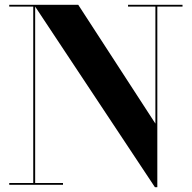

<svg xmlns="http://www.w3.org/2000/svg" viewBox="-20 -770 798 800"><path d="M126.5 -750V-7.5H242.5V0H18.5V-7.5H118.5V-742.5H18.5V-750ZM740.5 -750V-742.5H635.5V10H625.5L121.5 -750H306L627.5 -255V-742.5H513.5V-750Z"/></svg>

Font: Bodoni Moda 28pt
Style: Bold
Weight: 700
Designer: Owen Earl
Foundry: indestructible type
Version: Version 2.005